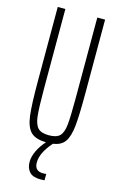

<svg xmlns="http://www.w3.org/2000/svg" viewBox="-134 -742 616 999"><g transform="rotate(15 174.5 -243.0)"><path d="M302 -688V-288Q302 -171 296 -114Q290 -57 270.5 -28.5Q251 0 207 6Q151 69 151 122Q151 168 197 168L214 167V201Q205 202 191 202Q151 202 132.5 182Q114 162 114 128Q114 100 129 68.5Q144 37 170 8Q113 7 87.5 -18.5Q62 -44 54.5 -102.5Q47 -161 47 -288V-688H88V-256Q88 -155 93 -111Q98 -67 116 -49Q134 -31 175 -31Q216 -31 233.5 -49Q251 -67 255.5 -110.5Q260 -154 260 -256V-688Z"/></g></svg>

Font: Saira Ultra Condensed ExLight
Style: Regular
Weight: 200
Width: 1
Designer: Hector Gatti with collaboration of the Omnibus-Type team
Foundry: Omnibus-Type
Version: Version 1.001; ttfautohint (v1.8)